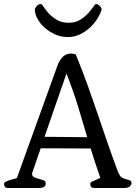

<svg xmlns="http://www.w3.org/2000/svg" viewBox="-54 -933 673 953"><path d="M-15 0Q-27 0 -30.5 -7Q-34 -14 -34 -20Q-34 -26 -26 -30.5Q-18 -35 -7.5 -38.5Q3 -42 14 -44.5Q25 -47 30 -50L234 -615Q246 -641 261 -654Q276 -667 297 -667Q310 -667 322 -663Q358 -575 383 -504.5Q408 -434 430.5 -368Q453 -302 476.5 -233.5Q500 -165 532 -79Q541 -59 549 -53Q557 -47 580 -41Q589 -39 594 -35.5Q599 -32 599 -22Q599 -17 591 -8.5Q583 0 565 0H413Q401 0 397.5 -7Q394 -14 394 -20Q394 -29 406 -33L444 -50Q430 -89 418.5 -125Q407 -161 396 -196Q329 -196 272.5 -196.5Q216 -197 148 -197L105 -72Q105 -58 116 -53Q127 -48 139.5 -45Q152 -42 162.5 -38Q173 -34 173 -22Q173 0 139 0ZM167 -254Q229 -254 276.5 -253Q324 -252 379 -252Q357 -327 334 -402.5Q311 -478 276 -568ZM282 -749Q248 -749 218 -763Q188 -777 166 -797Q144 -817 131.5 -841Q119 -865 119 -884Q119 -892 128 -902.5Q137 -913 148 -913Q154 -913 163 -898.5Q172 -884 188 -866.5Q204 -849 228 -834.5Q252 -820 287 -820Q320 -820 343.5 -834.5Q367 -849 383 -866.5Q399 -884 408.5 -898.5Q418 -913 423 -913Q431 -913 440.5 -904Q450 -895 450 -887V-884Q444 -864 429.5 -840.5Q415 -817 393 -796.5Q371 -776 343 -762.5Q315 -749 282 -749Z"/></svg>

Font: Asar
Style: Regular
Weight: 400
Designer: Eben Sorkin
Foundry: Eben Sorkin, Pria Ravichandran
Version: Version 1.003; ttfautohint (v1.3) -l 8 -r 50 -G 0 -x 0 -H 45